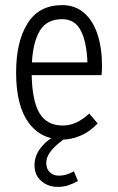

<svg xmlns="http://www.w3.org/2000/svg" viewBox="-20 -538 461 751"><path d="M43 -255Q43 -374 87.5 -446Q132 -518 223 -518Q274 -518 309 -487.5Q344 -457 361.5 -403.5Q379 -350 379 -280Q379 -270 378.5 -261Q378 -252 377 -244H104Q106 -142 135 -94.5Q164 -47 226 -47Q279 -47 329 -94L362 -55Q329 -21 293 -6.5Q257 8 227 8Q140 8 91.5 -58.5Q43 -125 43 -255ZM223 -463Q163 -463 136 -418Q109 -373 105 -294H322Q319 -374 296 -418.5Q273 -463 223 -463ZM115 108Q115 73 136.5 44Q158 15 185 0H240Q206 22 183.5 47.5Q161 73 161 100Q161 122 174.5 135.5Q188 149 210 149Q227 149 242 144Q257 139 269 132L285 170Q267 180 248 186.5Q229 193 205 193Q168 193 141.5 170Q115 147 115 108Z"/></svg>

Font: Radio Canada Condensed Light
Style: Regular
Weight: 300
Width: 3
Designer: Charles Daoud, Etienne Aubert Bonn, Alexandre Saumier Demers, Jacques Le Bailly
Foundry: Radio-Canada
Version: Version 2.104; ttfautohint (v1.8.4.7-5d5b);gftools[0.9.28.de